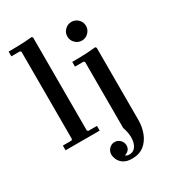

<svg xmlns="http://www.w3.org/2000/svg" viewBox="-235 -853 1093 1230"><g transform="rotate(-30 311.5 -238.5)"><path d="M28 0V-35H92L99 -42V-688L92 -695H28V-730Q54 -730 84.5 -730.5Q115 -731 145.5 -732.5Q176 -734 202 -737L209 -730V-42L216 -35H280V0ZM372 260Q333 260 310 245Q287 230 277.5 209Q268 188 268 171Q268 146 285 128.5Q302 111 325 111Q349 111 365.5 128Q382 145 382 168Q382 188 370 201Q358 214 340 218Q345 222 352 225Q359 228 369 228Q391 228 406 215Q421 202 428 178.5Q435 155 433 125Q431 95 419 61V-427L412 -434H348V-469Q374 -469 404.5 -469.5Q435 -470 465.5 -472Q496 -474 522 -477L529 -469V64Q529 116 511.5 161Q494 206 459.5 233Q425 260 372 260ZM471 -556Q443 -556 422.5 -576.5Q402 -597 402 -625Q402 -654 422.5 -674Q443 -694 471 -694Q499 -694 519.5 -674Q540 -654 540 -625Q540 -597 519.5 -576.5Q499 -556 471 -556Z"/></g></svg>

Font: Brygada 1918 SemiBold
Style: Regular
Weight: 600
Designer: Mateusz Machalski | Borys Kosmynka | Przemek Hoffer
Foundry: NIEPODLEGLA 2018
Version: Version 3.006